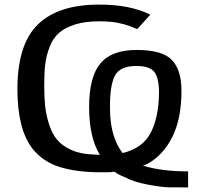

<svg xmlns="http://www.w3.org/2000/svg" viewBox="-20 -733 876 838"><path d="M56 -344Q56 -539 145 -626Q234 -713 413 -713Q548 -713 636 -669L579 -606Q519 -633 462 -638Q439 -640 413 -640Q351 -640 307 -626Q263 -612 237 -589Q211 -566 196.5 -528Q182 -490 177.5 -452.5Q173 -415 173 -361Q173 -310 177 -271Q181 -232 194 -191Q207 -150 229 -123.5Q251 -97 290 -79Q329 -61 382 -59Q388 -58 399 -58Q410 -58 416 -57Q369 -133 369 -266Q369 -397 418 -456Q467 -515 577 -515Q688 -515 730 -471.5Q772 -428 772 -337Q772 -214 731.5 -134Q691 -54 622 -17Q607 -11 604 -10Q685 15 801 15V85Q743 85 715 84.5Q687 84 626.5 73Q566 62 524 40Q494 28 479 16Q461 19 453 19H421Q317 19 242.5 -3.5Q168 -26 121 -85Q56 -170 56 -344ZM460 -262Q460 -136 515 -65Q603 -86 638 -154Q673 -222 674 -328Q674 -392 654 -418.5Q634 -445 575 -445Q505 -445 482.5 -404.5Q460 -364 460 -270Z"/></svg>

Font: Coval
Style: Medium
Weight: 500
Foundry: Context Ltd
Version: Version 001.000